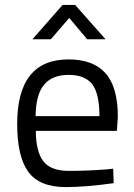

<svg xmlns="http://www.w3.org/2000/svg" viewBox="-20 -752 545 782"><path d="M412 -62 441 -65 443 -6Q329 10 248 10Q140 10 95 -52.5Q50 -115 50 -247Q50 -510 259 -510Q360 -510 410 -453.5Q460 -397 460 -276L456 -219H126Q126 -136 156 -96Q186 -56 260.5 -56Q335 -56 412 -62ZM385 -279Q385 -371 355.5 -409Q326 -447 259.5 -447Q193 -447 159.5 -407Q126 -367 125 -279ZM112 -592 235 -732H286L410 -592H335L262 -679L187 -592Z"/></svg>

Font: Titillium Web[RUS by Daymarius]
Style: Regular
Weight: 400
Designer: Cyrillization by Daymarius
Foundry: Cyrillization by Daymarius
Version: Version 1.002 September 11, 2018